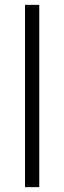

<svg xmlns="http://www.w3.org/2000/svg" viewBox="-20 -770 264 790"><path d="M141.6 0H83V-750H141.6Z"/></svg>

Font: Vazir Thin FD-UI
Style: Thin-FD-UI
Weight: 100
Designer: Saber Rastikerdar
Foundry: Saber Rastikerdar
Version: Version 30.1.0